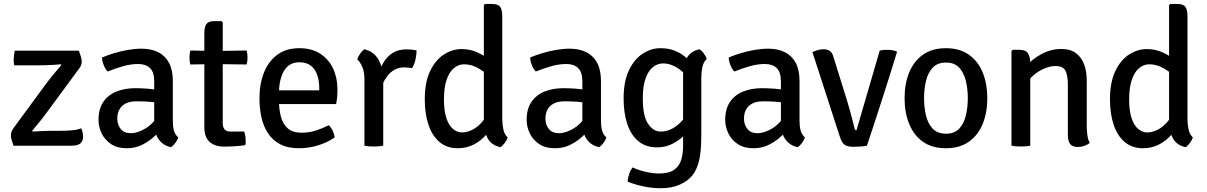

<svg xmlns="http://www.w3.org/2000/svg" viewBox="-20 -756 6262 996"><path d="M219.5 -322Q236.5 -345 258.2 -370.8Q280 -396.5 298.5 -419L295.5 -422.5Q281.5 -421 258 -419.5Q234.5 -418 208.5 -417.5Q182.5 -417 162 -417H54Q52 -424.5 51.5 -433.5Q51 -442.5 51 -448.5Q51 -457.5 52.5 -469.5Q54 -481.5 56.5 -493H389Q397 -471.5 400.5 -458.5Q404 -445.5 404 -435Q404 -427 400.8 -418.5Q397.5 -410 391 -401L224.5 -175Q207.5 -151.5 186 -125Q164.5 -98.5 146.5 -77L149.5 -73.5Q174.5 -75 199.8 -76.2Q225 -77.5 243.5 -77.5H292.5Q327.5 -77.5 355.5 -80.2Q383.5 -83 401.5 -90.5Q411 -68.5 411 -47Q411 -25 397.5 -12.5Q384 0 348 0H50Q42.5 -22 39.5 -33.2Q36.5 -44.5 36.5 -54.5Q36.5 -63 39.8 -72.5Q43 -82 51.5 -93.5Z M491 -134Q491 -191 516 -227.5Q541 -264 584 -281.2Q627 -298.5 681.5 -298.5Q710 -298.5 745.8 -296Q781.5 -293.5 811.5 -286V-220Q784.5 -226.5 750.5 -228.5Q716.5 -230.5 687 -230.5Q640 -230.5 614.2 -206.8Q588.5 -183 588.5 -141Q588.5 -109 606.2 -87Q624 -65 658 -65Q695 -65 736.8 -91Q778.5 -117 806.5 -167.5L822 -90.5Q804 -69.5 777.5 -45.5Q751 -21.5 716 -4.2Q681 13 637.5 13Q588 13 555.5 -9Q523 -31 507 -64.8Q491 -98.5 491 -134ZM904.5 -43Q900.5 -30 889.8 -15Q879 0 866.5 7.5Q836 0.5 817.8 -16.5Q799.5 -33.5 790.5 -56.8Q781.5 -80 780 -106.5V-333Q780 -382 758 -403Q736 -424 697 -424Q658.5 -424 618.2 -412.5Q578 -401 538.5 -385Q526.5 -397 518.2 -417.8Q510 -438.5 509 -457.5Q536.5 -469.5 571.2 -480Q606 -490.5 643.2 -497Q680.5 -503.5 714.5 -503.5Q764 -503.5 800.5 -485.2Q837 -467 856.8 -430Q876.5 -393 876.5 -336V-131Q876.5 -102 881.8 -80.5Q887 -59 904.5 -43Z M1040 -583.5Q1040 -616.5 1050.8 -631.5Q1061.5 -646.5 1092.5 -646.5H1129L1135.5 -640V-116.5Q1135.5 -97 1144.8 -85.2Q1154 -73.5 1176 -73.5H1246.5Q1254.5 -51.5 1254.5 -24Q1254.5 -18.5 1254.2 -13Q1254 -7.5 1252.5 -3Q1228 0.5 1200.2 2.5Q1172.5 4.5 1143 4.5Q1093.5 4.5 1066.8 -20.5Q1040 -45.5 1040 -95ZM1259.5 -494Q1264 -475 1264 -458Q1264 -439 1259.5 -421.5L1098.5 -423.5L967 -421.5Q963 -439 963 -458Q963 -475 967 -494L1099 -491.5Z M1387 -216V-287.5H1636V-300.5Q1636 -336.5 1625.8 -366.8Q1615.5 -397 1592.8 -415Q1570 -433 1533 -433Q1480 -433 1453.5 -388.8Q1427 -344.5 1427 -268V-238Q1427 -189.5 1437.2 -150.8Q1447.5 -112 1473 -89.8Q1498.5 -67.5 1545 -67.5Q1583.5 -67.5 1618.5 -78.8Q1653.5 -90 1685.5 -106.5Q1698 -95 1706.2 -76.8Q1714.5 -58.5 1716.5 -43.5Q1681 -18 1631.8 -2.5Q1582.5 13 1530.5 13Q1472 13 1432.5 -8.2Q1393 -29.5 1369.5 -65.8Q1346 -102 1336 -148.5Q1326 -195 1326 -246Q1326 -320.5 1349.2 -379.2Q1372.5 -438 1418.5 -472Q1464.5 -506 1533 -506Q1597.5 -506 1641.5 -477.2Q1685.5 -448.5 1708 -400.2Q1730.5 -352 1730.5 -292.5Q1730.5 -269.5 1729 -252.8Q1727.5 -236 1723.5 -216Z M2141 -494.5Q2141 -474.5 2135.5 -448.2Q2130 -422 2117.5 -402.5Q2108 -404.5 2098 -405.2Q2088 -406 2078 -406.5Q2048.5 -406.5 2026.8 -394.2Q2005 -382 1990 -362.5Q1975 -343 1964.8 -320.5Q1954.5 -298 1948 -277L1933.5 -295.5Q1934.5 -330 1943 -366Q1951.5 -402 1969.8 -432.5Q1988 -463 2017.2 -481.5Q2046.5 -500 2089.5 -500Q2102 -500 2114.5 -498.8Q2127 -497.5 2141 -494.5ZM1833.5 -448Q1837 -461.5 1847.8 -477Q1858.5 -492.5 1870 -500.5Q1918 -489 1941.2 -450.2Q1964.5 -411.5 1968 -353.5V0Q1947.5 4 1919.5 4Q1891 4 1870.5 0V-345Q1870.5 -384.5 1858.8 -410.2Q1847 -436 1833.5 -448Z M2585.5 -140Q2585.5 -111 2591.2 -84.5Q2597 -58 2613.5 -43Q2609.5 -30 2598.8 -15Q2588 0 2575.5 7.5Q2528.5 -3 2509.2 -39.5Q2490 -76 2490 -122.5V-729L2496 -735.5H2533Q2564 -735.5 2574.8 -720.2Q2585.5 -705 2585.5 -672ZM2183.5 -240.5Q2183.5 -330 2211.5 -388Q2239.5 -446 2283.5 -473.8Q2327.5 -501.5 2374 -501.5Q2421.5 -501.5 2461.5 -482Q2501.5 -462.5 2536.5 -436.5L2526.5 -358Q2498 -380.5 2462 -401.5Q2426 -422.5 2387 -422.5Q2359 -422.5 2335 -403Q2311 -383.5 2297 -343Q2283 -302.5 2283 -240Q2283 -179.5 2296 -141.8Q2309 -104 2330.5 -86.5Q2352 -69 2376.5 -69Q2402.5 -69 2430.8 -83Q2459 -97 2483 -125.8Q2507 -154.5 2519.5 -198.5L2539 -123.5Q2529.5 -90 2503.5 -58.8Q2477.5 -27.5 2439.5 -7.2Q2401.5 13 2354.5 13Q2298 13 2260 -19.2Q2222 -51.5 2202.8 -108.5Q2183.5 -165.5 2183.5 -240.5Z M2712 -134Q2712 -191 2737 -227.5Q2762 -264 2805 -281.2Q2848 -298.5 2902.5 -298.5Q2931 -298.5 2966.8 -296Q3002.5 -293.5 3032.5 -286V-220Q3005.5 -226.5 2971.5 -228.5Q2937.5 -230.5 2908 -230.5Q2861 -230.5 2835.2 -206.8Q2809.5 -183 2809.5 -141Q2809.5 -109 2827.2 -87Q2845 -65 2879 -65Q2916 -65 2957.8 -91Q2999.5 -117 3027.5 -167.5L3043 -90.5Q3025 -69.5 2998.5 -45.5Q2972 -21.5 2937 -4.2Q2902 13 2858.5 13Q2809 13 2776.5 -9Q2744 -31 2728 -64.8Q2712 -98.5 2712 -134ZM3125.5 -43Q3121.5 -30 3110.8 -15Q3100 0 3087.5 7.5Q3057 0.5 3038.8 -16.5Q3020.5 -33.5 3011.5 -56.8Q3002.5 -80 3001 -106.5V-333Q3001 -382 2979 -403Q2957 -424 2918 -424Q2879.5 -424 2839.2 -412.5Q2799 -401 2759.5 -385Q2747.5 -397 2739.2 -417.8Q2731 -438.5 2730 -457.5Q2757.5 -469.5 2792.2 -480Q2827 -490.5 2864.2 -497Q2901.5 -503.5 2935.5 -503.5Q2985 -503.5 3021.5 -485.2Q3058 -467 3077.8 -430Q3097.5 -393 3097.5 -336V-131Q3097.5 -102 3102.8 -80.5Q3108 -59 3125.5 -43Z M3646 -450Q3629.5 -435 3623.8 -408.8Q3618 -382.5 3618 -353V-53.5Q3618 3 3612.8 42Q3607.5 81 3597 108Q3586.5 135 3571 154.5Q3547.5 183.5 3505.8 202Q3464 220.5 3408 220.5Q3362 220.5 3316 210.5Q3270 200.5 3236 186.5Q3236.5 168 3243.8 146.8Q3251 125.5 3262 112.5Q3293.5 127.5 3331.5 135.8Q3369.5 144 3398.5 144Q3450.5 144 3477.5 124.5Q3504.5 105 3514 72.5Q3523.5 40 3523.5 1V-370.5Q3523.5 -417 3542.2 -453.5Q3561 -490 3608 -500.5Q3620.5 -493 3631.5 -478.2Q3642.5 -463.5 3646 -450ZM3215 -245.5Q3215 -334.5 3243 -392.2Q3271 -450 3314.8 -478Q3358.5 -506 3405 -506Q3448 -506 3479.8 -493.2Q3511.5 -480.5 3534.8 -460.8Q3558 -441 3575.5 -420L3562.5 -336Q3536.5 -375.5 3497.8 -401.2Q3459 -427 3420 -427Q3390.5 -427 3366.5 -407.5Q3342.5 -388 3328.5 -347.8Q3314.5 -307.5 3314.5 -245Q3314.5 -154 3341.8 -113.8Q3369 -73.5 3407 -73.5Q3448 -73.5 3485.8 -100.2Q3523.5 -127 3544.5 -167.5L3559 -91Q3545.5 -68.5 3520.8 -45.8Q3496 -23 3462.2 -7.2Q3428.5 8.5 3388 8.5Q3330.5 8.5 3292 -23.2Q3253.5 -55 3234.2 -112.2Q3215 -169.5 3215 -245.5Z M3742 -134Q3742 -191 3767 -227.5Q3792 -264 3835 -281.2Q3878 -298.5 3932.5 -298.5Q3961 -298.5 3996.8 -296Q4032.5 -293.5 4062.5 -286V-220Q4035.5 -226.5 4001.5 -228.5Q3967.5 -230.5 3938 -230.5Q3891 -230.5 3865.2 -206.8Q3839.5 -183 3839.5 -141Q3839.5 -109 3857.2 -87Q3875 -65 3909 -65Q3946 -65 3987.8 -91Q4029.5 -117 4057.5 -167.5L4073 -90.5Q4055 -69.5 4028.5 -45.5Q4002 -21.5 3967 -4.2Q3932 13 3888.5 13Q3839 13 3806.5 -9Q3774 -31 3758 -64.8Q3742 -98.5 3742 -134ZM4155.5 -43Q4151.5 -30 4140.8 -15Q4130 0 4117.5 7.5Q4087 0.5 4068.8 -16.5Q4050.5 -33.5 4041.5 -56.8Q4032.5 -80 4031 -106.5V-333Q4031 -382 4009 -403Q3987 -424 3948 -424Q3909.5 -424 3869.2 -412.5Q3829 -401 3789.5 -385Q3777.5 -397 3769.2 -417.8Q3761 -438.5 3760 -457.5Q3787.5 -469.5 3822.2 -480Q3857 -490.5 3894.2 -497Q3931.5 -503.5 3965.5 -503.5Q4015 -503.5 4051.5 -485.2Q4088 -467 4107.8 -430Q4127.5 -393 4127.5 -336V-131Q4127.5 -102 4132.8 -80.5Q4138 -59 4155.5 -43Z M4543.5 -493.5Q4554 -496 4563.2 -496.8Q4572.5 -497.5 4581 -497.5Q4594 -497.5 4606.5 -495.8Q4619 -494 4630.5 -490L4633 -485.5Q4615.5 -428 4594.2 -360.5Q4573 -293 4551.2 -225.8Q4529.5 -158.5 4510.2 -99.8Q4491 -41 4477 0Q4461 3 4442.5 4.2Q4424 5.5 4406.5 5.5Q4377.5 5.5 4362 -4.5Q4346.5 -14.5 4335.5 -50.5L4194.5 -485.5Q4211.5 -493.5 4225.5 -497Q4239.5 -500.5 4251.5 -500.5Q4272 -500.5 4285 -491.5Q4298 -482.5 4304 -459L4373.5 -236Q4381.5 -210.5 4389.2 -182Q4397 -153.5 4403.5 -128.5Q4410 -103.5 4413.5 -88Q4415.5 -80 4423 -80Z M5101.5 -246.5Q5101.5 -170.5 5077.2 -112Q5053 -53.5 5005.2 -20.2Q4957.5 13 4886.5 13Q4815.5 13 4768 -20.5Q4720.5 -54 4696.5 -112.8Q4672.5 -171.5 4672.5 -246.5Q4672.5 -322.5 4696.8 -381Q4721 -439.5 4768.8 -472.8Q4816.5 -506 4886.5 -506Q4958 -506 5005.8 -472.5Q5053.5 -439 5077.5 -380.5Q5101.5 -322 5101.5 -246.5ZM4773.5 -246.5Q4773.5 -199.5 4783.5 -157.2Q4793.5 -115 4818.2 -88.8Q4843 -62.5 4887.5 -62.5Q4931.5 -62.5 4956 -88.8Q4980.5 -115 4990.5 -157.2Q5000.5 -199.5 5000.5 -246.5Q5000.5 -293.5 4990.5 -335.8Q4980.5 -378 4956 -404.8Q4931.5 -431.5 4887.5 -431.5Q4843 -431.5 4818.2 -404.8Q4793.5 -378 4783.5 -335.8Q4773.5 -293.5 4773.5 -246.5Z M5270 -497.5Q5301 -497.5 5312.8 -479.2Q5324.5 -461 5324.5 -428V0Q5304.5 4 5276.5 4Q5248 4 5227 0V-491L5233.5 -497.5ZM5617.5 -103.5Q5617.5 -77.5 5620.8 -54.5Q5624 -31.5 5633 -14.5Q5622 -5.5 5605.5 0.5Q5589 6.5 5571.5 6.5Q5543 6.5 5531.2 -9.2Q5519.5 -25 5519.5 -56V-315Q5519.5 -367 5506.5 -390.2Q5493.5 -413.5 5455.5 -413.5Q5429 -413.5 5399 -401.2Q5369 -389 5342.5 -366.5Q5316 -344 5299.5 -314.5V-409.5Q5333 -448.5 5382.2 -475.2Q5431.5 -502 5485.5 -502Q5532.5 -502 5561.5 -480.2Q5590.5 -458.5 5604 -421.8Q5617.5 -385 5617.5 -339.5Z M6140 -140Q6140 -111 6145.8 -84.5Q6151.5 -58 6168 -43Q6164 -30 6153.2 -15Q6142.5 0 6130 7.5Q6083 -3 6063.8 -39.5Q6044.5 -76 6044.5 -122.5V-729L6050.5 -735.5H6087.5Q6118.5 -735.5 6129.2 -720.2Q6140 -705 6140 -672ZM5738 -240.5Q5738 -330 5766 -388Q5794 -446 5838 -473.8Q5882 -501.5 5928.5 -501.5Q5976 -501.5 6016 -482Q6056 -462.5 6091 -436.5L6081 -358Q6052.5 -380.5 6016.5 -401.5Q5980.5 -422.5 5941.5 -422.5Q5913.5 -422.5 5889.5 -403Q5865.5 -383.5 5851.5 -343Q5837.5 -302.5 5837.5 -240Q5837.5 -179.5 5850.5 -141.8Q5863.5 -104 5885 -86.5Q5906.5 -69 5931 -69Q5957 -69 5985.2 -83Q6013.5 -97 6037.5 -125.8Q6061.5 -154.5 6074 -198.5L6093.5 -123.5Q6084 -90 6058 -58.8Q6032 -27.5 5994 -7.2Q5956 13 5909 13Q5852.5 13 5814.5 -19.2Q5776.5 -51.5 5757.2 -108.5Q5738 -165.5 5738 -240.5Z"/></svg>

Font: Signika Negative Light
Style: Regular
Weight: 400
Version: Version 2.001